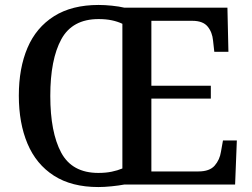

<svg xmlns="http://www.w3.org/2000/svg" viewBox="-20 -745 1016 775"><path d="M377 10Q269 10 197.5 -36Q126 -82 91 -165Q56 -248 56 -359Q56 -470 91 -552Q126 -634 198 -679.5Q270 -725 378 -725Q403 -725 432 -722Q461 -719 482 -714H898L902 -536H845L840 -581Q837 -615 818 -638Q799 -661 756 -661H591V-399H831V-347H591V-53H781Q826 -53 846.5 -76.5Q867 -100 872 -133L880 -178H936L929 0H481Q460 4 430.5 7Q401 10 377 10ZM377 -47Q407 -47 431 -52Q455 -57 474 -65V-649Q455 -658 431.5 -663Q408 -668 378 -668Q272 -668 227.5 -586.5Q183 -505 183 -358Q183 -211 227 -129Q271 -47 377 -47Z"/></svg>

Font: Noto Serif Sinhala Medium
Style: Regular
Weight: 500
Designer: Jelle Bosma - Monotype Design Team
Foundry: Monotype Imaging Inc.
Version: Version 2.007; ttfautohint (v1.8.4.7-5d5b)